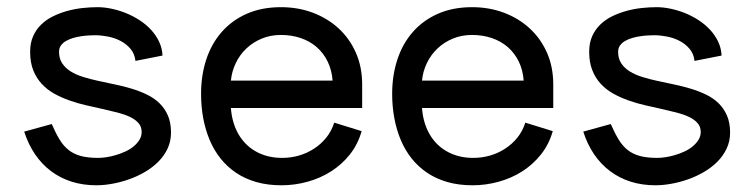

<svg xmlns="http://www.w3.org/2000/svg" viewBox="-20 -518 2133 546"><path d="M442.1 -360Q441.2 -381.1 432.4 -399.5Q423.7 -418 409.5 -433.3Q395.3 -448.6 376.9 -460.6Q358.5 -472.5 338.3 -480.7Q318.1 -488.8 297.3 -493.2Q276.5 -497.6 257.3 -497.6Q237.2 -497.6 214.9 -495.2Q192.6 -492.8 171.3 -486.9Q150 -481 130.8 -471.6Q111.6 -462.2 97.1 -448.1Q82.6 -434.1 74.2 -415Q65.7 -395.9 65.7 -370.8Q65.7 -340.6 74.5 -318.3Q83.4 -296 98.7 -279.5Q114 -262.9 134.2 -251.7Q154.4 -240.5 177.4 -232.4Q200.3 -224.2 224.2 -218.8Q248.2 -213.3 271.1 -208.2Q294.1 -203.1 314.3 -197.9Q334.5 -192.7 349.8 -185.4Q365.1 -178 374 -167.8Q382.8 -157.6 382.8 -142.8Q382.8 -130.5 376.4 -120.2Q370 -109.9 359.8 -101.5Q349.6 -93.1 336.2 -87Q322.9 -80.9 309.2 -76.9Q295.5 -72.9 282.5 -70.9Q269.4 -69 259.3 -69Q230.5 -69 210.3 -74.3Q190.2 -79.6 175.4 -91.2Q160.5 -102.9 149.4 -121.2Q138.3 -139.4 127.1 -165.3L48.8 -143.7Q60.3 -107.8 79.6 -79.4Q98.9 -51 125 -31.4Q151.1 -11.7 183.6 -1.4Q216.1 8.9 254.2 8.9Q275.3 8.9 299.1 4.6Q322.9 0.4 346.5 -7.9Q370.1 -16.2 391.8 -28.8Q413.5 -41.4 430.1 -58Q446.7 -74.6 456.5 -95.3Q466.3 -116.1 466.3 -140.9Q466.3 -169.3 457.4 -189.6Q448.5 -210 433.2 -224.7Q418 -239.4 397.5 -249.2Q377.1 -259 354.2 -265.9Q331.3 -272.8 307.1 -277.8Q283 -282.7 260.1 -287.8Q237.2 -292.8 216.7 -299.1Q196.3 -305.4 181 -314.9Q165.8 -324.5 156.9 -337.9Q147.9 -351.3 147.9 -370.8Q147.9 -381.3 153.4 -388.9Q158.9 -396.5 167.9 -401.6Q176.9 -406.7 187.9 -410Q199 -413.2 210.4 -414.9Q221.9 -416.6 232.3 -417.2Q242.7 -417.8 249.8 -417.8Q267.3 -417.8 286.9 -414.1Q306.4 -410.3 323.1 -401.5Q339.7 -392.7 351.4 -378.8Q363 -364.9 365.2 -344.8Z M930.4 -169.2Q922.9 -145.3 907.8 -126.6Q892.8 -108 873 -95.2Q853.1 -82.3 830 -75.6Q806.8 -69 782.3 -69Q760.4 -69 741.2 -73.9Q722 -78.9 706.3 -88Q690.6 -97 678.2 -109.9Q665.8 -122.7 657 -138.4Q648.3 -154.2 643.2 -172.5Q638.1 -190.8 636.6 -210.8H1009.9V-278.1Q1009.9 -327.5 992.1 -367.9Q974.4 -408.2 943.1 -437.1Q911.7 -465.9 869.8 -481.8Q827.8 -497.6 778.9 -497.6Q724.4 -497.6 681.9 -478.9Q639.5 -460.2 610.6 -427.2Q581.7 -394.3 566.7 -349.2Q551.8 -304.1 551.8 -251Q551.8 -215.1 557.9 -181.9Q564.1 -148.7 576.3 -119.7Q588.5 -90.7 607.4 -67.1Q626.2 -43.5 651.6 -26.4Q677 -9.4 709.2 -0.2Q741.5 8.9 780.4 8.9Q818 8.9 854.4 -1.1Q890.7 -11.1 921.3 -30.5Q951.9 -49.9 974.9 -78.7Q997.8 -107.5 1008.4 -145.1ZM636.6 -288.7Q639.2 -315.1 650.5 -338.6Q661.7 -362.1 680.3 -379.8Q698.9 -397.6 724 -408.1Q749.1 -418.6 778.9 -418.6Q809.1 -418.6 835 -409.8Q861 -401 880.3 -384.3Q899.7 -367.6 911.6 -343.3Q923.6 -319.1 925.8 -288.7Z M1473.9 -169.2Q1466.3 -145.3 1451.3 -126.6Q1436.3 -108 1416.4 -95.2Q1396.6 -82.3 1373.4 -75.6Q1350.2 -69 1325.8 -69Q1303.8 -69 1284.7 -73.9Q1265.5 -78.9 1249.8 -88Q1234 -97 1221.6 -109.9Q1209.2 -122.7 1200.5 -138.4Q1191.8 -154.2 1186.6 -172.5Q1181.5 -190.8 1180.1 -210.8H1553.3V-278.1Q1553.3 -327.5 1535.6 -367.9Q1517.8 -408.2 1486.5 -437.1Q1455.2 -465.9 1413.2 -481.8Q1371.2 -497.6 1322.4 -497.6Q1267.8 -497.6 1225.4 -478.9Q1183 -460.2 1154.1 -427.2Q1125.1 -394.3 1110.2 -349.2Q1095.2 -304.1 1095.2 -251Q1095.2 -215.1 1101.4 -181.9Q1107.5 -148.7 1119.8 -119.7Q1132 -90.7 1150.8 -67.1Q1169.7 -43.5 1195.1 -26.4Q1220.5 -9.4 1252.7 -0.2Q1284.9 8.9 1323.9 8.9Q1361.5 8.9 1397.8 -1.1Q1434.2 -11.1 1464.8 -30.5Q1495.4 -49.9 1518.3 -78.7Q1541.3 -107.5 1551.9 -145.1ZM1180.1 -288.7Q1182.6 -315.1 1193.9 -338.6Q1205.2 -362.1 1223.8 -379.8Q1242.3 -397.6 1267.5 -408.1Q1292.6 -418.6 1322.4 -418.6Q1352.5 -418.6 1378.5 -409.8Q1404.4 -401 1423.8 -384.3Q1443.1 -367.6 1455.1 -343.3Q1467 -319.1 1469.2 -288.7Z M2032 -360Q2031 -381.1 2022.3 -399.5Q2013.5 -418 1999.3 -433.3Q1985.1 -448.6 1966.7 -460.6Q1948.4 -472.5 1928.2 -480.7Q1908 -488.8 1887.1 -493.2Q1866.3 -497.6 1847.2 -497.6Q1827 -497.6 1804.7 -495.2Q1782.5 -492.8 1761.2 -486.9Q1739.9 -481 1720.6 -471.6Q1701.4 -462.2 1687 -448.1Q1672.5 -434.1 1664 -415Q1655.5 -395.9 1655.5 -370.8Q1655.5 -340.6 1664.4 -318.3Q1673.2 -296 1688.5 -279.5Q1703.9 -262.9 1724.1 -251.7Q1744.3 -240.5 1767.2 -232.4Q1790.2 -224.2 1814.1 -218.8Q1838 -213.3 1861 -208.2Q1883.9 -203.1 1904.1 -197.9Q1924.3 -192.7 1939.6 -185.4Q1955 -178 1963.8 -167.8Q1972.7 -157.6 1972.7 -142.8Q1972.7 -130.5 1966.2 -120.2Q1959.8 -109.9 1949.6 -101.5Q1939.5 -93.1 1926.1 -87Q1912.7 -80.9 1899 -76.9Q1885.4 -72.9 1872.3 -70.9Q1859.3 -69 1849.1 -69Q1820.3 -69 1800.2 -74.3Q1780 -79.6 1765.2 -91.2Q1750.4 -102.9 1739.3 -121.2Q1728.1 -139.4 1716.9 -165.3L1638.7 -143.7Q1650.1 -107.8 1669.4 -79.4Q1688.7 -51 1714.8 -31.4Q1741 -11.7 1773.4 -1.4Q1805.9 8.9 1844 8.9Q1865.1 8.9 1888.9 4.6Q1912.7 0.4 1936.3 -7.9Q1960 -16.2 1981.6 -28.8Q2003.3 -41.4 2019.9 -58Q2036.5 -74.6 2046.3 -95.3Q2056.2 -116.1 2056.2 -140.9Q2056.2 -169.3 2047.2 -189.6Q2038.3 -210 2023.1 -224.7Q2007.8 -239.4 1987.4 -249.2Q1966.9 -259 1944 -265.9Q1921.1 -272.8 1897 -277.8Q1872.8 -282.7 1849.9 -287.8Q1827 -292.8 1806.6 -299.1Q1786.1 -305.4 1770.9 -314.9Q1755.6 -324.5 1746.7 -337.9Q1737.8 -351.3 1737.8 -370.8Q1737.8 -381.3 1743.3 -388.9Q1748.8 -396.5 1757.8 -401.6Q1766.7 -406.7 1777.8 -410Q1788.8 -413.2 1800.3 -414.9Q1811.8 -416.6 1822.1 -417.2Q1832.5 -417.8 1839.6 -417.8Q1857.2 -417.8 1876.7 -414.1Q1896.2 -410.3 1912.9 -401.5Q1929.6 -392.7 1941.2 -378.8Q1952.9 -364.9 1955.1 -344.8Z"/></svg>

Font: SaysetthaMai Thin
Style: Regular
Weight: 100
Designer: John M. Durdin
Foundry: Lao Script for Windows
Version: Version 1.101